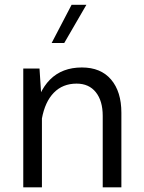

<svg xmlns="http://www.w3.org/2000/svg" viewBox="-20 -797 611 817"><path d="M284.7 -776.7 199.7 -613.9H253.3L347.7 -776.7ZM158.4 0V-348.3L148.1 -505.4H79V0ZM496.5 -317.1Q496.5 -407.2 452.6 -458.6Q408.8 -509.9 328.4 -509.9Q244.4 -509.9 192.8 -458.3Q141.3 -406.6 122.6 -304.5L158.2 -291.9Q171.3 -363.8 209.1 -402.5Q246.9 -441.2 306 -441.2Q358.6 -441.2 387.9 -404.4Q417.1 -367.7 417.1 -304.1V0H496.5Z"/></svg>

Font: Estedad-FD VF
Style: Regular
Weight: 100
Designer: Amin Abedi
Version: Version 7.3